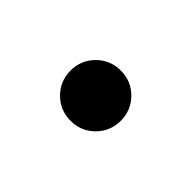

<svg xmlns="http://www.w3.org/2000/svg" viewBox="-33 -189 297 297"><g transform="rotate(-45 115.0 -41.0)"><path d="M60 -41Q60 -64 76 -80Q92 -96 115 -96Q138 -96 154 -80Q170 -64 170 -41Q170 -18 154 -2Q138 14 115 14Q92 14 76 -2Q60 -18 60 -41Z"/></g></svg>

Font: EB Garamond
Style: Regular
Weight: 400
Version: Version 0.012